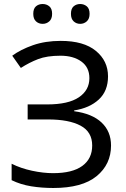

<svg xmlns="http://www.w3.org/2000/svg" viewBox="-20 -928 628 958"><path d="M519 -547Q519 -474 473 -431.5Q427 -389 350 -377V-373Q440 -361 487 -316.5Q534 -272 534 -202Q534 -108 462 -49Q390 10 246 10Q188 10 135.5 1.5Q83 -7 38 -29V-111Q84 -88 140 -76Q196 -64 245 -64Q341 -64 390.5 -100Q440 -136 440 -202Q440 -270 382 -301Q324 -332 220 -332H118V-407H215Q321 -407 373.5 -442.5Q426 -478 426 -538Q426 -592 386 -621Q346 -650 282 -650Q214 -650 170 -633Q126 -616 84 -589L41 -650Q83 -681 144.5 -702.5Q206 -724 283 -724Q398 -724 458.5 -674Q519 -624 519 -547ZM146 -859Q146 -885 159.5 -896.5Q173 -908 193 -908Q212 -908 226 -896.5Q240 -885 240 -859Q240 -834 226 -821.5Q212 -809 193 -809Q173 -809 159.5 -821.5Q146 -834 146 -859ZM334 -859Q334 -885 347.5 -896.5Q361 -908 380 -908Q399 -908 413 -896.5Q427 -885 427 -859Q427 -834 413 -821.5Q399 -809 380 -809Q361 -809 347.5 -821.5Q334 -834 334 -859Z"/></svg>

Font: BC Sans
Style: Regular
Weight: 400
Designer: Monotype Design Team
Province of B.C.
Foundry: Monotype Imaging Inc.
Version: Version 2.000;GOOG;noto-source:20170915:90ef993387c0